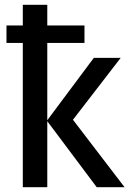

<svg xmlns="http://www.w3.org/2000/svg" viewBox="-20 -780 548 800"><path d="M177 -760H75V-674H7V-601H75V0H177V-275L383 0H499L284 -281L483 -539H371L177 -279V-601H332V-674H177Z"/></svg>

Font: Noto Sans SemiCondensed Medium
Style: Regular
Weight: 500
Width: 4
Designer: Monotype Design Team
Foundry: Monotype Imaging Inc.
Version: Version 2.013